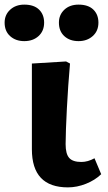

<svg xmlns="http://www.w3.org/2000/svg" viewBox="-68 -797 467 831"><path d="M226 14Q70 14 70 -151Q70 -190 70 -244.5Q70 -299 70 -355Q70 -411 70 -456Q70 -501 70 -522L218 -531L235 -522Q231 -477 227.5 -427Q224 -377 221.5 -328.5Q219 -280 217.5 -239.5Q216 -199 216 -173Q216 -131 231.5 -113.5Q247 -96 284 -96Q312 -96 341 -112L370 -43Q343 -17 304 -1.5Q265 14 226 14ZM272 -619Q234 -619 210.5 -640.5Q187 -662 187 -699Q187 -733 210.5 -755Q234 -777 272 -777Q314 -777 336 -755.5Q358 -734 358 -699Q358 -663 333.5 -641Q309 -619 272 -619ZM37 -619Q0 -619 -24 -640.5Q-48 -662 -48 -699Q-48 -733 -24 -755Q0 -777 37 -777Q79 -777 101 -755.5Q123 -734 123 -699Q123 -663 99 -641Q75 -619 37 -619Z"/></svg>

Font: Literata 7pt
Style: Bold
Weight: 700
Designer: Latin by Veronika Burian and Jose Scaglione. Greek by Irene Vlachou. Cyrillic by Vera Evstafieva.
Foundry: TypeTogether
Version: Version 3.002